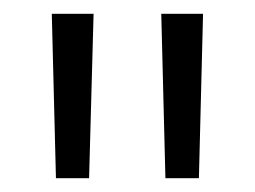

<svg xmlns="http://www.w3.org/2000/svg" viewBox="-20 -683 369 278"><path d="M115.5 -663 109 -425H61L55 -663ZM274 -663 268 -425H219.5L213.5 -663Z"/></svg>

Font: Anek Devanagari Light
Style: Regular
Weight: 300
Designer: Kailash Malviya (Devanagari) & Yesha Goshar (Latin)
Foundry: Ek Type
Version: Version 1.003